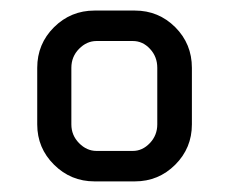

<svg xmlns="http://www.w3.org/2000/svg" viewBox="-20 -740 430 360"><path d="M339.8 -506.8Q339.8 -462.4 308.6 -431.2Q277.3 -399.9 232.9 -399.9H157.2Q112.8 -399.9 81.3 -431.2Q49.8 -462.4 49.8 -506.8V-612.8Q49.8 -657.7 81.3 -689Q112.8 -720.2 157.2 -720.2H232.9Q277.3 -720.2 308.6 -689Q339.8 -657.7 339.8 -612.8ZM274.9 -506.8V-612.8Q274.9 -633.8 261.2 -648.4Q247.6 -663.1 229 -663.1H161.1Q142.6 -663.1 128.2 -648.4Q113.8 -633.8 113.8 -612.8V-506.8Q113.8 -486.3 128.2 -471.7Q142.6 -457 161.1 -457H229Q247.1 -457 261 -471.7Q274.9 -486.3 274.9 -506.8Z"/></svg>

Font: Laconic
Style: Regular
Weight: 400
Designer: Robby Woodard
Version: Version 1.000